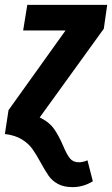

<svg xmlns="http://www.w3.org/2000/svg" viewBox="-47 -550 460 788"><path d="M-12 -98 222 -425H48L65 -530H393L379 -432L116 -68Q154 -50 174 -22Q194 6 212 48Q227 84 240 100Q253 116 277 116Q294 116 312 108L334 194Q295 218 251 218Q215 218 191 205Q167 192 153 172Q139 152 121 119Q102 84 86 61.5Q70 39 42.5 22Q15 5 -27 0Z"/></svg>

Font: Fira Sans Extra Condensed SemiBold
Style: Italic
Weight: 600
Width: 3
Italic angle: -8°
Designer: Carrois Corporate & Edenspiekermann AG
Foundry: Carrois Corporate GbR & Edenspiekermann AG
Version: Version 4.203